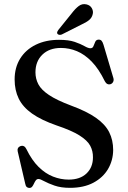

<svg xmlns="http://www.w3.org/2000/svg" viewBox="-20 -909 629 945"><path d="M324.5 15.5Q280 15.5 248.5 4.5Q217 -6.5 197.5 -17.2Q178 -28 169.5 -28Q161.5 -28 156.5 -21.5Q151.5 -15 147.5 -6Q143.5 3 138.5 9.5Q133.5 16 124.5 16Q116.5 16 111.2 11Q106 6 104 -5.5L67 -164.5Q65 -173.5 68.8 -180.2Q72.5 -187 81 -190Q90.5 -193 97.8 -189.2Q105 -185.5 110 -175Q136.5 -120.5 170 -87.5Q203.5 -54.5 241.2 -39.8Q279 -25 318 -25Q374 -25 405.8 -55.2Q437.5 -85.5 437.5 -134.5Q438 -165.5 424 -191.8Q410 -218 371 -242.5Q332 -267 257.5 -292Q183 -318 137.8 -350Q92.5 -382 72.2 -423.5Q52 -465 52 -518Q52 -576.5 79.2 -620.5Q106.5 -664.5 156 -688.8Q205.5 -713 270.5 -713Q318 -713 347.8 -702.8Q377.5 -692.5 395.8 -682Q414 -671.5 425 -671.5Q436 -671.5 440 -682Q444 -692.5 448.8 -703.2Q453.5 -714 466 -714Q474.5 -714 479.8 -708.5Q485 -703 489.5 -688.5L538 -525Q541 -515 537.2 -506.8Q533.5 -498.5 525 -495Q515.5 -492 508.2 -495.8Q501 -499.5 496 -509Q466 -570.5 431.2 -606Q396.5 -641.5 358.5 -657.2Q320.5 -673 280 -673Q222.5 -673 188.5 -640Q154.5 -607 154.5 -553Q154.5 -521.5 168.8 -494.2Q183 -467 221 -441.5Q259 -416 329.5 -389.5Q407 -361 452.5 -329Q498 -297 517.5 -258.2Q537 -219.5 537 -170.5Q536.5 -119.5 511.8 -77.2Q487 -35 439.8 -9.8Q392.5 15.5 324.5 15.5ZM333.5 -844Q351 -867 367.8 -879.5Q384.5 -892 405 -887.5Q423.5 -883.5 431.8 -869Q440 -854.5 436.5 -840Q432.5 -821.5 418.2 -810Q404 -798.5 381.5 -788.5L284.5 -739.5Q279.5 -737 273.2 -737.5Q267 -738 263.5 -741.5Q259.5 -746 261.5 -751.2Q263.5 -756.5 267 -761.5Z"/></svg>

Font: Fraunces 17pt
Style: Regular
Weight: 400
Version: Version 1.000;[b76b70a41]